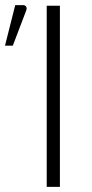

<svg xmlns="http://www.w3.org/2000/svg" viewBox="-78 -730 359 750"><path d="M0 0ZM156 0H104.5V-707.5H156ZM-58.5 -551.5 -18.5 -710H12Q20.5 -710 24.2 -703.8Q28 -697.5 24 -688L-28 -551.5Z"/></svg>

Font: Lato Light
Style: Regular
Weight: 300
Designer: Lukasz Dziedzic
Foundry: tyPoland Lukasz Dziedzic
Version: Version 2.007; 2014-02-27